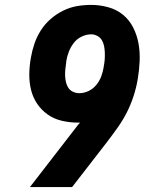

<svg xmlns="http://www.w3.org/2000/svg" viewBox="-20 -763 640 783"><path d="M274 0H102L300 -256Q302 -258 303.5 -259.5Q305 -261 306 -263Q304 -263 301.5 -263Q299 -263 297 -263Q264 -263 232 -270.5Q200 -278 174.5 -296Q149 -314 131.5 -340Q114 -366 106.5 -397Q99 -428 99.5 -461.5Q100 -495 106 -528Q111 -557 120.5 -585Q130 -613 146.5 -639Q163 -665 186.5 -685.5Q210 -706 237.5 -719.5Q265 -733 293.5 -738Q322 -743 352 -743Q387 -743 421.5 -733.5Q456 -724 482 -702.5Q508 -681 523.5 -650Q539 -619 545 -585Q551 -551 549.5 -514.5Q548 -478 542 -442Q536 -406 525 -372Q514 -338 498 -306Q482 -274 460 -243Q438 -212 415 -182ZM303 -383Q323 -383 341.5 -392Q360 -401 373 -417Q386 -433 393 -452Q400 -471 403 -490Q403 -491 403 -491.5Q403 -492 403 -492Q406 -506 407 -520Q408 -534 407.5 -548Q407 -562 404.5 -575Q402 -588 395.5 -599Q389 -610 377 -616.5Q365 -623 352 -623Q332 -623 312.5 -613.5Q293 -604 280.5 -587.5Q268 -571 260.5 -551.5Q253 -532 250 -512Q250 -511 250 -510Q250 -509 250 -509Q248 -495 246.5 -481Q245 -467 245.5 -454Q246 -441 249 -428Q252 -415 259 -404.5Q266 -394 278 -388.5Q290 -383 303 -383Z"/></svg>

Font: Iosevka Slab Heavy Extended
Style: Italic
Weight: 900
Width: 7
Italic angle: -9°
Monospace: yes
Designer: Belleve Invis
Foundry: Belleve Invis
Version: Version 11.1.0; ttfautohint (v1.8.3)